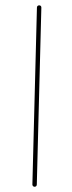

<svg xmlns="http://www.w3.org/2000/svg" viewBox="-20 -693 272 721"><path d="M109.9 8.3Q113.8 8.3 116 5.9Q118.2 3.4 118.2 0L135.3 -664.6Q135.3 -668.5 133.1 -670.7Q130.9 -672.9 127 -672.9Q123.5 -672.9 121.1 -670.7Q118.7 -668.5 118.7 -664.6L101.6 0Q101.6 3.4 104 5.9Q106.4 8.3 109.9 8.3Z"/></svg>

Font: Mikhak VF
Style: Regular
Weight: 100
Designer: Amin Abedi
Version: Version 3.001